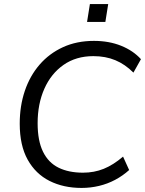

<svg xmlns="http://www.w3.org/2000/svg" viewBox="-20 -915 713 944"><path d="M381 9Q292 9 223.5 -25.5Q155 -60 116 -130Q77 -200 77 -307Q77 -394 102 -468Q127 -542 174.5 -597Q222 -652 289.5 -683Q357 -714 442 -714Q516 -714 575.5 -690Q635 -666 673 -624L636 -558Q595 -599 547 -619Q499 -639 439 -639Q354 -639 292.5 -596Q231 -553 198 -478.5Q165 -404 165 -309Q165 -223 191.5 -169Q218 -115 268 -90.5Q318 -66 388 -66Q443 -66 490 -85Q537 -104 585 -145L615 -79Q584 -51 546.5 -31Q509 -11 467 -1Q425 9 381 9ZM408 -807 422 -895H512L498 -807Z"/></svg>

Font: Nunito Sans 12pt ExtraLight 12pt
Style: Italic
Weight: 400
Italic angle: -9°
Version: Version 3.101;gftools[0.9.27]